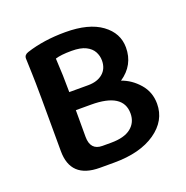

<svg xmlns="http://www.w3.org/2000/svg" viewBox="-86 -501 562 580"><g transform="rotate(-20 195.0 -210.5)"><path d="M198.2 -59.6Q240.7 -59.6 262.2 -76.7Q283.7 -93.8 283.7 -123Q283.7 -188.5 180.7 -188.5H131.8V-103Q131.8 -59.6 170.4 -59.6ZM192.4 -246.6Q222.2 -246.6 239.7 -261.5Q257.3 -276.4 257.3 -302.7Q257.3 -317.9 250 -331.3Q242.7 -344.7 226.1 -353Q209.5 -361.3 180.7 -361.3Q146.5 -361.3 128.4 -355.5Q131.8 -299.8 131.8 -246.6ZM186.5 0H140.6Q46.9 0 46.9 -87.9Q46.9 -298.3 45.2 -336.2Q43.5 -374 43.5 -386.7Q43.5 -398.4 57.1 -402.8Q112.8 -420.9 182.1 -420.9Q257.3 -420.9 298.1 -391.1Q338.9 -361.3 338.9 -314.9Q338.9 -258.3 290.5 -225.6Q321.8 -214.8 345.5 -187.7Q369.1 -160.6 369.1 -123Q369.1 -68.8 319.6 -34.4Q270 0 186.5 0Z"/></g></svg>

Font: Bainsley
Style: Regular
Weight: 400
Designer: Paul James MIller
Foundry: High-Logic / Made with FontCreator
Version: Version 1.411;March 28, 2021;FontCreator 13.0.0.2683 64-bit